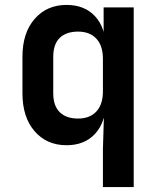

<svg xmlns="http://www.w3.org/2000/svg" viewBox="-20 -580 640 780"><path d="M398.1 180V25.9L401.9 -99.1H373.1L409.2 -163.4Q409.2 -83.3 366.5 -36.7Q323.7 10 250.4 10Q169.8 10 120.5 -47Q71.2 -104.1 71.2 -200.9V-349.6Q71.2 -446.3 120.7 -503.2Q170.2 -560 250.4 -560Q323.7 -560 366.5 -513.6Q409.2 -467.1 409.2 -386.6L373.1 -439.1H401V-550H523.2V180ZM296.8 -98.4Q345.2 -98.4 371.7 -127.3Q398.1 -156.1 398.1 -208.8V-341.2Q398.1 -393.9 371.7 -422.7Q345.2 -451.6 296.8 -451.6Q249.2 -451.6 222.7 -426.1Q196.3 -400.6 196.3 -348.3V-201.7Q196.3 -150 222.7 -124.2Q249.2 -98.4 296.8 -98.4Z"/></svg>

Font: Atlassian Mono
Style: Regular
Weight: 400
Monospace: yes
Designer: Philipp Nurullin, Konstantin Bulenkov
Foundry: Modifications by Atlassian Pty Ltd, manufactured by JetBrains
Version: Version 2.304